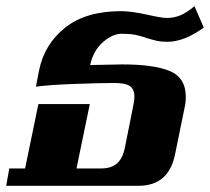

<svg xmlns="http://www.w3.org/2000/svg" viewBox="-40 -600 678 620"><path d="M-10 -56H41L84 -264H250L207 -56H286Q319 -56 337.5 -72Q356 -88 363 -122L389 -252Q394 -275 394 -288Q394 -312 379.5 -322Q365 -332 330 -332Q284 -332 201 -329Q118 -326 76 -320L86 -372Q103 -457 170 -510.5Q237 -564 351 -564Q384 -564 438 -552Q482 -542 499 -542Q520 -542 540 -549.5Q560 -557 588 -580L618 -511Q555 -465 500 -465Q481 -465 467.5 -468Q454 -471 434 -477Q415 -484 397 -487.5Q379 -491 353 -491Q324 -491 293 -464.5Q262 -438 251 -390L355 -392Q457 -392 508.5 -370.5Q560 -349 560 -287Q560 -269 556 -252L525 -100Q504 0 407 0H-20Z"/></svg>

Font: Trirong ExtraBold
Style: Italic
Weight: 800
Italic angle: -12°
Designer: Katatrad Team
Foundry: CadsonDemak
Version: Version 1.001